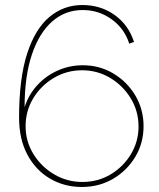

<svg xmlns="http://www.w3.org/2000/svg" viewBox="-20 -735 635 765"><path d="M552 -232Q552 -299 519.5 -354Q487 -409 432 -442Q377 -475 310 -475Q257 -475 210 -454Q163 -433 128.5 -395.5Q94 -358 78 -308Q78 -431 107 -517.5Q136 -604 188 -649.5Q240 -695 309 -695Q374 -695 425 -658Q476 -621 495 -561L514 -568Q492 -636 436.5 -675.5Q381 -715 308 -715Q234 -715 177 -667.5Q120 -620 88 -521Q56 -422 56 -266Q56 -181 89 -119Q122 -57 179 -23.5Q236 10 306 10Q375 10 430.5 -22.5Q486 -55 519 -110Q552 -165 552 -232ZM308 -10Q247 -10 195.5 -40.5Q144 -71 113 -121.5Q82 -172 82 -232Q82 -293 112.5 -343.5Q143 -394 194.5 -424.5Q246 -455 307 -455Q368 -455 419 -424.5Q470 -394 501 -343Q532 -292 532 -231Q532 -171 501.5 -120.5Q471 -70 420.5 -40Q370 -10 308 -10Z"/></svg>

Font: Raleway Thin Thin
Style: Regular
Weight: 250
Version: Version 4.026